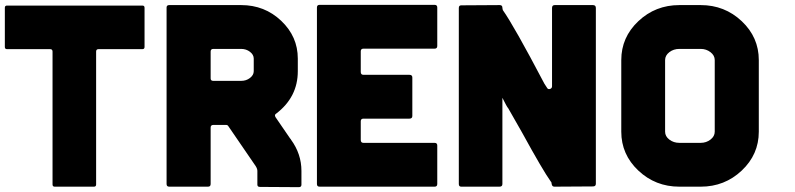

<svg xmlns="http://www.w3.org/2000/svg" viewBox="-20 -771 3284 793"><path d="M577 -739V-577Q577 -568 568 -568H387Q377 -568 377 -558V-9Q377 0 368 0H206Q197 0 197 -9V-558Q197 -568 187 -568H9Q0 -568 0 -577V-739Q0 -748 9 -748H568Q577 -748 577 -739Z M1182 -194Q1225 -135 1225 -65V-8Q1225 2 1214 2L1054 1Q1043 1 1043 -8V-65Q1043 -74 1036 -85L923 -250Q920 -255 914 -255H861Q850 -255 850 -244V-11Q850 0 839 0H679Q668 0 668 -11V-740Q668 -750 679 -750H976Q1073 -750 1141.5 -685Q1210 -620 1210 -529V-477Q1210 -370 1121 -302Q1112 -297 1118 -287L1179 -198Q1180 -198 1181 -196ZM850 -447Q850 -437 861 -437H976Q997 -437 1012.5 -449Q1028 -461 1028 -477V-529Q1028 -545 1012.5 -557Q997 -569 976 -569H861Q850 -569 850 -558Z M1470 -559V-474Q1470 -462 1481 -462H1671Q1683 -462 1683 -451V-292Q1683 -281 1671 -281H1481Q1470 -281 1470 -270V-193Q1470 -181 1481 -181H1775Q1786 -181 1786 -170V-11Q1786 0 1775 0H1300Q1289 0 1289 -11V-740Q1289 -751 1300 -751H1775Q1786 -751 1786 -740V-581Q1786 -570 1775 -570H1481Q1470 -570 1470 -559Z M2259 -9Q2257 -17 2257 -19L2255 -21Q2222 -67 2136 -224Q2083 -318 2079 -324L2078 -325L2074 -331L2070 -338Q2065 -347 2055 -367V-11Q2055 0 2043 0H1885Q1875 0 1875 -11V-738Q1875 -749 1885 -749L2044 -750Q2055 -750 2055 -739Q2055 -735 2056 -734Q2056 -730 2057 -729Q2103 -664 2227 -428Q2227 -427 2228 -426Q2233 -419 2239 -409Q2243 -401 2251.5 -403.5Q2260 -406 2260 -415V-738Q2260 -750 2271 -750H2429Q2441 -750 2441 -738V-12Q2441 -1 2429 -1L2270 0Q2261 0 2259 -9Z M2874 -569H2786Q2762 -569 2744.5 -555.5Q2727 -542 2727 -523V-227Q2727 -208 2744.5 -194.5Q2762 -181 2786 -181H2874Q2897 -181 2914.5 -194.5Q2932 -208 2932 -227V-523Q2932 -542 2914.5 -555.5Q2897 -569 2874 -569ZM2874 0H2786Q2687 0 2616.5 -66.5Q2546 -133 2546 -227V-523Q2546 -617 2616.5 -683.5Q2687 -750 2786 -750H2874Q2973 -750 3043.5 -683.5Q3114 -617 3114 -523V-227Q3114 -133 3043.5 -66.5Q2973 0 2874 0Z"/></svg>

Font: Punc
Style: Bold
Weight: 400
Designer: The Kinetic
Foundry: The Kinetic
Version: Version 1.000;PS 001.001;hotconv 1.0.56